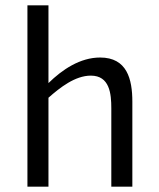

<svg xmlns="http://www.w3.org/2000/svg" viewBox="-20 -701 596 721"><path d="M83 0H162V-334C205 -372 262 -417 321 -417C392 -417 398 -349 398 -294V0H477V-319C477 -404 457 -485 356 -485C281 -485 214 -440 162 -389V-681H83Z"/></svg>

Font: Logix
Style: Regular
Weight: 400
Designer: Michael Lee Finney
Version: Version 1.06